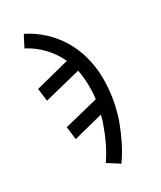

<svg xmlns="http://www.w3.org/2000/svg" viewBox="-139 -616 778 928"><g transform="rotate(-20 250.0 -152.5)"><path d="M324 223 254 194Q273 152 285.5 108.5Q298 65 305 21V20Q308 7 309.5 -6.5Q311 -20 312 -34L157 36L136 -33L314 -112Q312 -154 303.5 -194Q295 -234 281 -271L90 -186L69 -254L246 -334Q216 -378 171.5 -411Q127 -444 74 -461L95 -528Q150 -512 198 -481Q246 -450 282.5 -408Q319 -366 343.5 -314.5Q368 -263 379.5 -206Q391 -149 392 -89Q393 -29 383 31Q374 80 360 128Q346 176 324 223Z"/></g></svg>

Font: Iosevka
Style: Italic
Weight: 400
Italic angle: -9°
Monospace: yes
Designer: Belleve Invis
Foundry: Belleve Invis
Version: Version 32.5.0; ttfautohint (v1.8.4)